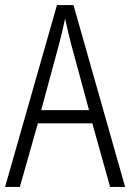

<svg xmlns="http://www.w3.org/2000/svg" viewBox="-20 -828 512 755"><path d="M413 -93H472L269 -808H204L0 -93H58L129 -343H343ZM258 -661 330 -395H142L214 -661C222 -693 230 -724 236 -755C242 -725 251 -691 258 -661Z"/></svg>

Font: Noto Sans Telugu UI Condensed Light
Style: Regular
Weight: 300
Width: 3
Designer: Jelle Bosma - Monotype Design Team
Foundry: Monotype Imaging Inc.
Version: Version 2.005